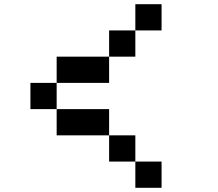

<svg xmlns="http://www.w3.org/2000/svg" viewBox="-20 -895 1040 915"><path d="M125 -375V-500H250V-375ZM250 -250V-375H500V-250ZM250 -500V-625H500V-500ZM500 -250H625V-125H500ZM500 -625V-750H625V-625ZM625 -125H750V0H625ZM625 -750V-875H750V-750Z"/></svg>

Font: Galmuri7 Regular
Style: Regular
Weight: 400
Designer: Lee Minseo (quiple)
Version: Version 2.399;hotconv 1.1.1;makeotfexe 2.6.0 DEVELOPMENT